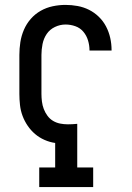

<svg xmlns="http://www.w3.org/2000/svg" viewBox="-20 -763 540 783"><path d="M140 0V-80H205V-180Q183 -183 161.5 -192.5Q140 -202 123 -216.5Q106 -231 93 -250Q80 -269 72 -290.5Q64 -312 61.5 -335Q59 -358 59 -380V-539Q59 -565 63 -591Q67 -617 77.5 -641.5Q88 -666 105.5 -686Q123 -706 146 -719Q169 -732 195 -737.5Q221 -743 247 -743Q272 -743 296.5 -738.5Q321 -734 343 -723Q365 -712 383 -694.5Q401 -677 412.5 -655Q424 -633 429.5 -608.5Q435 -584 435 -559V-557H345V-558Q345 -578 339 -598Q333 -618 320 -633.5Q307 -649 287.5 -656Q268 -663 247 -663Q225 -663 204 -653Q183 -643 170.5 -624.5Q158 -606 153.5 -583.5Q149 -561 149 -539V-380Q149 -365 151 -349Q153 -333 158.5 -318.5Q164 -304 173.5 -291Q183 -278 196.5 -270Q210 -262 225.5 -259Q241 -256 257 -256Q266 -256 275.5 -256.5Q285 -257 295 -258V-80H360V0Z"/></svg>

Font: Iosevka Curly Slab Medium
Style: Regular
Weight: 500
Monospace: yes
Designer: Belleve Invis
Foundry: Belleve Invis
Version: Version 22.1.2; ttfautohint (v1.8.4)